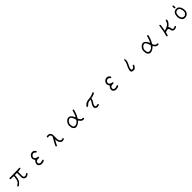

<svg xmlns="http://www.w3.org/2000/svg" viewBox="1103 -3956 7293 7293"><g transform="rotate(-45 4750.0 -309.0)"><path d="M447.8 -366.7H564Q562.5 -237.8 562.5 -189.7Q562.5 -141.6 563 -123.5Q564 -72.3 599.6 -36.6Q634.3 -2.4 671.9 1.5Q680.2 2.4 689 2.4Q717.8 2.4 742.7 -7.8Q774.4 -20.5 823.7 -57.1L831.5 -73.7Q832 -75.7 832 -79.6Q832 -83.5 830.3 -89.6Q828.6 -95.7 824.7 -102.1L809.1 -109.4Q781.7 -105.5 760.7 -87.4Q734.9 -65.4 706.5 -61Q701.2 -60.5 698.2 -60.5Q695.3 -60.5 691.9 -60.5Q688.5 -60.5 682.9 -61.5Q677.2 -62.5 671.4 -64.5Q653.8 -70.8 642.1 -82.5Q621.6 -103 620.6 -142.1Q620.6 -150.4 620.6 -167.5Q620.6 -218.8 623.5 -367.7Q668 -374.5 706.5 -377.4Q741.7 -380.4 775.4 -390.6L782.7 -405.8Q783.2 -407.7 783.2 -409.2Q783.2 -423.3 775.9 -434.1L758.8 -441.9Q723.6 -441.9 689 -436Q654.3 -430.2 226.6 -428.2L211.4 -420.4L203.6 -404.8Q203.1 -402.8 203.1 -401.4Q203.1 -387.2 210.9 -377.9Q220.2 -370.1 232.9 -368.7L387.7 -366.7Q388.7 -349.6 388.7 -342.3Q388.7 -335 388.4 -328.4Q388.2 -321.8 387.9 -314.7Q387.7 -307.6 387 -300.5Q386.2 -293.5 385.5 -286.4Q384.8 -279.3 383.8 -272Q378.9 -234.9 366.7 -191.9Q359.4 -167 350.6 -143.6Q332 -95.7 294.9 -64.9Q259.8 -36.1 221.2 -16.1L213.4 0Q212.9 2.4 212.9 6.3Q212.9 10.3 214.6 16.1Q216.3 22 220.7 27.3Q230 34.7 241.7 36.6Q266.1 30.8 296.9 8.8Q329.1 -14.2 371.1 -64.2Q413.1 -114.3 429.4 -194.8Q445.8 -275.4 447.8 -358.4Z M1670.4 -420.4Q1670.4 -440.9 1656.7 -454.6Q1608.9 -515.6 1553.7 -519Q1542.5 -520 1532.7 -520Q1490.2 -520 1462.9 -507.3Q1428.7 -491.2 1403.8 -464.4Q1378.9 -437.5 1366.9 -414.3Q1355 -391.1 1352.1 -358.9Q1351.6 -352.1 1351.6 -344.2Q1351.6 -287.6 1397.9 -231L1402.8 -224.6Q1389.6 -212.4 1382.8 -205.6Q1356 -179.2 1343.3 -154.3Q1322.3 -113.8 1322.3 -72.8Q1322.3 -53.7 1327.1 -37.1Q1334.5 -11.7 1354 11.2Q1373 34.2 1402.8 44.9Q1438 58.6 1479.5 58.6Q1554.7 58.6 1615.7 19.5L1623.5 3.4Q1624 1.5 1624 -2.4Q1624 -6.3 1622.3 -12.7Q1620.6 -19 1616.2 -25.9L1601.6 -33.2Q1556.2 -20 1509.8 -8.8Q1488.3 -3.9 1470.2 -3.9Q1445.3 -3.9 1426.8 -13.7Q1394 -30.8 1387.2 -61.5Q1385.3 -72.3 1385.3 -82.5Q1385.3 -101.1 1392.6 -118.7Q1404.8 -145.5 1437.5 -163.6Q1463.9 -178.2 1511.7 -178.2Q1522.5 -178.2 1534.7 -177.2Q1537.6 -176.8 1540.5 -176.8Q1558.6 -176.8 1572.8 -186.5L1580.6 -202.6Q1581.1 -204.6 1581.1 -208.3Q1581.1 -211.9 1579.6 -217.5Q1578.1 -223.1 1574.2 -228Q1529.3 -241.2 1495.6 -250Q1442.4 -263.7 1422.9 -306.6Q1416.5 -320.8 1413.6 -337.4Q1413.1 -342.3 1413.1 -346.7Q1413.1 -380.9 1452.1 -419.9Q1484.4 -452.6 1513.7 -454.6Q1518.6 -455.1 1522.9 -455.1Q1556.2 -455.1 1581.1 -438.5Q1599.6 -426.3 1619.6 -402.3L1636.2 -394Q1638.2 -393.6 1640.6 -393.6Q1643.1 -393.6 1647 -394.5Q1655.3 -395.5 1662.1 -400.9L1670.4 -417.5Q1670.4 -418.9 1670.4 -420.4Z M2489.7 -217.8Q2489.7 -166.5 2503.9 -119.6Q2518.1 -72.8 2552.7 -36.1Q2586.4 -0.5 2632.3 5.4Q2660.2 5.4 2686.8 -1Q2713.4 -7.3 2734.9 -19.5L2743.7 -35.6Q2744.1 -37.1 2744.1 -39.1Q2744.1 -52.7 2735.8 -64L2720.7 -71.3Q2687 -64 2656.7 -59.1Q2650.9 -58.1 2645 -58.1Q2616.7 -58.1 2595.2 -82Q2571.8 -107.9 2562.5 -134.8Q2553.2 -161.6 2551.3 -199.7Q2550.3 -218.8 2550.3 -251Q2550.3 -283.2 2551 -316.2Q2551.8 -349.1 2551.8 -368.7Q2551.8 -427.2 2546.4 -451.2Q2540 -481.4 2508.3 -516.1Q2477.5 -549.8 2444.8 -552.2Q2408.7 -555.2 2379.9 -555.2Q2354.5 -555.2 2335.9 -540.5L2327.6 -523.9Q2327.1 -522 2327.1 -520.5Q2327.1 -506.8 2334.5 -498L2351.1 -489.7Q2353.5 -489.3 2356.4 -489.3Q2370.1 -489.3 2392.6 -494.6Q2400.4 -496.1 2408.9 -496.1Q2417.5 -496.1 2426.8 -493.2Q2443.8 -488.3 2460.4 -475.1Q2493.7 -448.2 2495.6 -392.1V-389.6Q2449.7 -297.9 2401.1 -218Q2352.5 -138.2 2315.9 -52.7Q2315.4 -50.8 2315.4 -48.1Q2315.4 -45.4 2316.4 -41Q2317.4 -32.2 2322.8 -23.9L2339.4 -16.1Q2340.8 -15.6 2342.3 -15.6Q2356.4 -15.6 2367.2 -24.9Q2390.6 -74.7 2417.7 -123.8Q2444.8 -172.9 2474.1 -222.2L2489.7 -247.6Z M3462.4 -473.1Q3450.2 -475.1 3441.2 -475.1Q3432.1 -475.1 3426.8 -475.1Q3408.7 -473.6 3390.1 -468.8Q3352.1 -458 3312 -418Q3256.8 -362.8 3240.2 -306.6Q3232.4 -279.3 3231.9 -249Q3231.9 -242.7 3231.9 -236.3Q3231.9 -192.4 3237.8 -147.5Q3244.1 -98.1 3268.6 -68.8Q3293.5 -38.6 3316.7 -23.4Q3339.8 -8.3 3366.7 -4.4Q3417.5 -4.4 3475.1 -29.8Q3533.2 -54.7 3602.5 -126L3609.4 -133.3L3615.2 -125Q3649.9 -75.2 3675.8 -49.3Q3693.8 -31.2 3707 -25.9Q3739.3 -12.2 3771.5 -9.3Q3776.4 -8.8 3780.3 -8.8Q3804.7 -8.8 3823.7 -21.5L3831.5 -38.1Q3832 -40 3832 -42Q3832 -56.2 3824.7 -66.9L3808.6 -74.7Q3793.9 -73.7 3782 -73.7Q3770 -73.7 3761.2 -74.7Q3744.6 -76.2 3737.3 -80.1Q3722.2 -88.4 3692.9 -124.8Q3663.6 -161.1 3653.3 -193.8L3651.9 -197.8Q3702.6 -276.4 3734.9 -357.7Q3767.1 -439 3786.6 -523.9Q3787.1 -526.4 3787.1 -530.8Q3787.1 -535.2 3785.4 -541.5Q3783.7 -547.9 3779.8 -554.2L3762.7 -562Q3760.7 -562.5 3756.8 -562.5Q3752.9 -562.5 3746.8 -560.5Q3740.7 -558.6 3734.9 -553.7Q3715.3 -487.3 3693.1 -421.1Q3670.9 -355 3637.2 -293.9L3629.4 -279.8L3622.6 -293.9Q3605 -329.6 3590.8 -361.8Q3578.1 -392.6 3537.6 -430.2Q3497.1 -467.8 3462.4 -473.1ZM3457.5 -85.4H3458Q3458 -85.4 3457.5 -85.4ZM3400.4 -73.7Q3393.6 -73.7 3386.2 -74.2Q3338.4 -76.7 3319.3 -102.5Q3301.8 -126.5 3297.6 -156Q3293.5 -185.5 3290.5 -225.1Q3290 -231 3290 -236.8Q3290 -272 3306.2 -306.2Q3324.2 -345.7 3356.4 -376Q3389.6 -407.2 3428.7 -415.5Q3436.5 -417 3443.8 -417Q3477.1 -417 3503.4 -384.3Q3533.7 -346.7 3549.6 -303Q3565.4 -259.3 3582 -203.1L3580.6 -200.2Q3560.5 -164.1 3528.3 -132.8Q3496.1 -101.6 3457.5 -85.4Q3436 -73.7 3400.4 -73.7Z M4381.3 -69.3Q4381.3 -60.5 4382.3 -53.2Q4385.7 -29.3 4412.1 -4.9Q4438.5 19.5 4482.4 26.9Q4491.2 27.3 4500 27.3Q4522.5 27.3 4542.5 23.9Q4568.8 19.5 4592.3 3.9L4600.1 -12.2Q4600.6 -14.2 4600.6 -15.6Q4600.6 -29.8 4592.8 -40.5L4577.1 -49.3Q4550.3 -46.9 4527.8 -39.6Q4514.2 -34.7 4500.5 -34.7Q4486.8 -34.7 4473.6 -39.1Q4465.3 -41.5 4459.5 -47.4Q4446.8 -60.5 4446.8 -88.9Q4446.8 -95.7 4447.3 -103Q4452.1 -152.3 4503.9 -220.7Q4553.7 -285.6 4563 -367.2L4564 -373.5Q4624 -384.3 4674.6 -398.4Q4725.1 -412.6 4768.1 -442.4L4777.8 -462.4Q4778.3 -464.4 4778.3 -468.3Q4778.3 -472.2 4776.6 -478.3Q4774.9 -484.4 4771 -490.7L4754.4 -498.5Q4752.4 -499 4748.5 -499Q4744.6 -499 4739 -497.3Q4733.4 -495.6 4728.5 -491.7L4726.1 -486.8L4723.1 -485.8Q4606.4 -430.2 4477.1 -421.4Q4351.6 -412.6 4287.1 -361.8Q4222.7 -311 4213.4 -276.9Q4212.9 -274.4 4212.9 -272.5Q4212.9 -258.8 4220.2 -250L4236.8 -241.7Q4238.8 -241.2 4240.2 -241.2Q4254.9 -241.2 4266.1 -249.5Q4307.1 -292 4339.8 -316.4Q4367.7 -336.4 4390.1 -343.8Q4436.5 -358.9 4492.2 -364.7L4504.4 -366.2Q4497.1 -340.3 4492.2 -327.1Q4487.3 -314 4481.4 -301.3Q4475.6 -288.6 4468.8 -275.9Q4455.6 -251 4438.5 -227.5Q4397.5 -171.4 4388.2 -125.5Q4381.3 -91.8 4381.3 -69.3Z M5670.4 -420.4Q5670.4 -440.9 5656.7 -454.6Q5608.9 -515.6 5553.7 -519Q5542.5 -520 5532.7 -520Q5490.2 -520 5462.9 -507.3Q5428.7 -491.2 5403.8 -464.4Q5378.9 -437.5 5366.9 -414.3Q5355 -391.1 5352.1 -358.9Q5351.6 -352.1 5351.6 -344.2Q5351.6 -287.6 5397.9 -231L5402.8 -224.6Q5389.6 -212.4 5382.8 -205.6Q5356 -179.2 5343.3 -154.3Q5322.3 -113.8 5322.3 -72.8Q5322.3 -53.7 5327.1 -37.1Q5334.5 -11.7 5354 11.2Q5373 34.2 5402.8 44.9Q5438 58.6 5479.5 58.6Q5554.7 58.6 5615.7 19.5L5623.5 3.4Q5624 1.5 5624 -2.4Q5624 -6.3 5622.3 -12.7Q5620.6 -19 5616.2 -25.9L5601.6 -33.2Q5556.2 -20 5509.8 -8.8Q5488.3 -3.9 5470.2 -3.9Q5445.3 -3.9 5426.8 -13.7Q5394 -30.8 5387.2 -61.5Q5385.3 -72.3 5385.3 -82.5Q5385.3 -101.1 5392.6 -118.7Q5404.8 -145.5 5437.5 -163.6Q5463.9 -178.2 5511.7 -178.2Q5522.5 -178.2 5534.7 -177.2Q5537.6 -176.8 5540.5 -176.8Q5558.6 -176.8 5572.8 -186.5L5580.6 -202.6Q5581.1 -204.6 5581.1 -208.3Q5581.1 -211.9 5579.6 -217.5Q5578.1 -223.1 5574.2 -228Q5529.3 -241.2 5495.6 -250Q5442.4 -263.7 5422.9 -306.6Q5416.5 -320.8 5413.6 -337.4Q5413.1 -342.3 5413.1 -346.7Q5413.1 -380.9 5452.1 -419.9Q5484.4 -452.6 5513.7 -454.6Q5518.6 -455.1 5522.9 -455.1Q5556.2 -455.1 5581.1 -438.5Q5599.6 -426.3 5619.6 -402.3L5636.2 -394Q5638.2 -393.6 5640.6 -393.6Q5643.1 -393.6 5647 -394.5Q5655.3 -395.5 5662.1 -400.9L5670.4 -417.5Q5670.4 -418.9 5670.4 -420.4Z M6335.9 -74.7Q6335.9 -43.9 6347.7 -27.3Q6369.1 3.9 6392.6 6.3Q6419.9 9.3 6447.3 13.2Q6454.1 13.7 6459.5 13.7Q6464.8 13.7 6469.5 13.4Q6474.1 13.2 6479.5 12.7Q6489.7 11.7 6499 9.3Q6522 4.4 6553.7 -33Q6585.4 -70.3 6604.5 -112.8Q6605 -116.7 6605 -120.1Q6605 -133.3 6597.2 -142.6L6580.6 -150.9Q6578.6 -151.4 6577.1 -151.4Q6563.5 -151.4 6554.7 -144Q6520.5 -72.3 6483.4 -58.1Q6461.4 -49.8 6444.3 -49.8Q6432.1 -49.8 6422.4 -53.7Q6402.8 -62.5 6402.8 -97.7Q6402.8 -136.7 6423.3 -188.5Q6437.5 -223.6 6461.4 -267.6Q6508.8 -353.5 6519 -423.3Q6523.4 -451.7 6523.4 -474.1Q6523.4 -504.4 6516.1 -524.4L6500.5 -531.7Q6498.5 -532.2 6496.1 -532.2Q6493.7 -532.2 6489.7 -531.7Q6481.4 -530.8 6474.1 -525.9Q6471.2 -413.1 6416.7 -313Q6362.3 -212.9 6344.2 -134.3Q6335.9 -99.1 6335.9 -74.7Z M7462.4 -473.1Q7450.2 -475.1 7441.2 -475.1Q7432.1 -475.1 7426.8 -475.1Q7408.7 -473.6 7390.1 -468.8Q7352.1 -458 7312 -418Q7256.8 -362.8 7240.2 -306.6Q7232.4 -279.3 7231.9 -249Q7231.9 -242.7 7231.9 -236.3Q7231.9 -192.4 7237.8 -147.5Q7244.1 -98.1 7268.6 -68.8Q7293.5 -38.6 7316.7 -23.4Q7339.8 -8.3 7366.7 -4.4Q7417.5 -4.4 7475.1 -29.8Q7533.2 -54.7 7602.5 -126L7609.4 -133.3L7615.2 -125Q7649.9 -75.2 7675.8 -49.3Q7693.8 -31.2 7707 -25.9Q7739.3 -12.2 7771.5 -9.3Q7776.4 -8.8 7780.3 -8.8Q7804.7 -8.8 7823.7 -21.5L7831.5 -38.1Q7832 -40 7832 -42Q7832 -56.2 7824.7 -66.9L7808.6 -74.7Q7793.9 -73.7 7782 -73.7Q7770 -73.7 7761.2 -74.7Q7744.6 -76.2 7737.3 -80.1Q7722.2 -88.4 7692.9 -124.8Q7663.6 -161.1 7653.3 -193.8L7651.9 -197.8Q7702.6 -276.4 7734.9 -357.7Q7767.1 -439 7786.6 -523.9Q7787.1 -526.4 7787.1 -530.8Q7787.1 -535.2 7785.4 -541.5Q7783.7 -547.9 7779.8 -554.2L7762.7 -562Q7760.7 -562.5 7756.8 -562.5Q7752.9 -562.5 7746.8 -560.5Q7740.7 -558.6 7734.9 -553.7Q7715.3 -487.3 7693.1 -421.1Q7670.9 -355 7637.2 -293.9L7629.4 -279.8L7622.6 -293.9Q7605 -329.6 7590.8 -361.8Q7578.1 -392.6 7537.6 -430.2Q7497.1 -467.8 7462.4 -473.1ZM7457.5 -85.4H7458Q7458 -85.4 7457.5 -85.4ZM7400.4 -73.7Q7393.6 -73.7 7386.2 -74.2Q7338.4 -76.7 7319.3 -102.5Q7301.8 -126.5 7297.6 -156Q7293.5 -185.5 7290.5 -225.1Q7290 -231 7290 -236.8Q7290 -272 7306.2 -306.2Q7324.2 -345.7 7356.4 -376Q7389.6 -407.2 7428.7 -415.5Q7436.5 -417 7443.8 -417Q7477.1 -417 7503.4 -384.3Q7533.7 -346.7 7549.6 -303Q7565.4 -259.3 7582 -203.1L7580.6 -200.2Q7560.5 -164.1 7528.3 -132.8Q7496.1 -101.6 7457.5 -85.4Q7436 -73.7 7400.4 -73.7Z M8639.6 19.5Q8670.9 19.5 8698.7 10.7Q8731 0.5 8761.2 -17.6L8769.5 -33.7Q8770 -37.6 8770 -41Q8770 -54.2 8762.2 -63.5L8745.6 -71.8Q8723.6 -69.3 8704.6 -57.6Q8681.6 -42.5 8653.8 -40.5Q8651.4 -40.5 8649.4 -40.5Q8622.6 -40.5 8604.5 -64.9Q8586.4 -89.8 8584.5 -133.3Q8582.5 -171.9 8549.3 -214.8L8543.5 -222.2L8551.3 -227.1Q8600.1 -256.3 8638.7 -302.7Q8677.2 -348.6 8686.8 -377.2Q8696.3 -405.8 8705.6 -436.5Q8706.5 -440.9 8706.5 -444.8Q8706.5 -458 8698.7 -469.2L8682.1 -477.1Q8680.2 -477.5 8678.7 -477.5Q8665 -477.5 8655.8 -470.2Q8645.5 -450.2 8640.1 -427.7Q8633.8 -402.3 8617.7 -374Q8601.1 -345.2 8560.1 -308.1Q8519 -271 8468.3 -253.9L8356 -215.3Q8365.7 -285.6 8373 -328.1Q8385.3 -398.4 8391.1 -455.1V-455.6Q8392.6 -463.4 8392.6 -470.7Q8392.6 -488.3 8383.8 -502.4L8367.7 -510.3Q8366.2 -510.7 8363.8 -510.7Q8361.3 -510.7 8356.9 -509.8Q8348.6 -508.3 8340.8 -502.4Q8323.2 -384.8 8304 -267.3Q8284.7 -149.9 8246.6 -35.6Q8246.1 -33.2 8246.1 -31.2Q8246.1 -17.1 8253.4 -6.3L8270.5 1.5Q8272.9 2 8276.9 2Q8280.8 2 8286.4 0.2Q8292 -1.5 8296.9 -5.4Q8312 -37.1 8321.3 -71.3L8341.8 -146Q8389.2 -161.1 8430.7 -171.9Q8443.4 -175.3 8455.1 -175.3Q8481.9 -175.3 8500.5 -157.2Q8509.3 -147.9 8514.4 -138.9Q8519.5 -129.9 8522.9 -120.6Q8529.3 -101.6 8529.8 -78.6Q8530.8 -39.1 8562 -11.2Q8594.2 17.1 8628.4 19Q8634.3 19.5 8639.6 19.5Z M9267.6 -564.9Q9265.6 -582.5 9265.6 -596.7Q9265.6 -610.8 9266.1 -617.9Q9266.6 -625 9266.6 -628.9Q9266.6 -650.4 9258.3 -667.5L9242.2 -675.3Q9239.7 -675.8 9238.8 -675.8Q9237.8 -675.8 9236.3 -675.5Q9234.9 -675.3 9232.7 -675.3Q9230.5 -675.3 9228.5 -674.8Q9226.6 -674.3 9224.9 -673.6Q9223.1 -672.9 9221.2 -671.9Q9217.8 -670.4 9214.8 -668Q9207.5 -658.2 9206.5 -639.2Q9204.6 -597.7 9204.6 -589.4Q9204.6 -566.9 9215.3 -549.3Q9224.6 -542.5 9236.3 -540.5Q9248.5 -542.5 9260.3 -549.8ZM9303.2 -85.9Q9272.9 -81.5 9253.7 -81.5Q9234.4 -81.5 9221.7 -83.5Q9195.3 -87.9 9181.2 -100.1Q9151.4 -126 9137.2 -157.2Q9118.7 -196.8 9118.7 -255.4Q9118.7 -288.1 9124.5 -322.8Q9133.8 -377.4 9162.6 -406.2Q9193.8 -437.5 9249 -437.5Q9272 -437.5 9292.5 -430.7Q9327.1 -419.9 9344.2 -388.7Q9360.4 -359.9 9371.1 -321.8Q9384.8 -275.4 9384.8 -229Q9384.8 -200.2 9379.4 -176.8Q9371.6 -143.1 9305.2 -87.4ZM9443.8 -230.5Q9443.8 -276.9 9431.2 -331.1Q9417 -391.6 9382.3 -433.1Q9347.7 -474.6 9323.7 -484.4Q9299.8 -494.6 9272.9 -495.6Q9246.1 -496.6 9220.7 -496.6Q9195.3 -496.6 9163.6 -481Q9131.3 -464.8 9107.7 -436Q9084 -407.2 9074.2 -370.6Q9059.1 -311 9059.1 -260.3Q9059.1 -240.2 9061 -217.3Q9064.9 -172.9 9082 -133.5Q9099.1 -94.2 9125.5 -64Q9150.9 -34.7 9183.3 -26.4Q9215.8 -18.1 9252 -16.1Q9290.5 -18.1 9322.3 -29.8Q9355.5 -42.5 9386.5 -74.2Q9417.5 -106 9429.7 -136.2Q9441.9 -167 9443.8 -218.3Q9443.8 -224.1 9443.8 -230.5Z"/></g></svg>

Font: NaikaiFont
Style: Light
Weight: 300
Version: Version 1.89